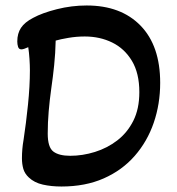

<svg xmlns="http://www.w3.org/2000/svg" viewBox="-20 -667 644 700"><path d="M204 13Q167 13 136 6Q105 -1 85 -20Q70 -34 65 -51.5Q60 -69 60 -90Q60 -124 66 -158Q75 -217 82 -285Q89 -353 89 -411Q89 -429 87.5 -452Q86 -475 83 -495Q76 -492 69.5 -489.5Q63 -487 58 -487Q49 -487 46 -496Q43 -505 43 -516Q43 -545 56.5 -565.5Q70 -586 101 -602Q134 -620 187.5 -633.5Q241 -647 296 -647Q421 -647 492.5 -573.5Q564 -500 564 -365Q564 -288 540.5 -219.5Q517 -151 471 -98.5Q425 -46 358 -16.5Q291 13 204 13ZM236 -99Q281 -99 326 -113Q371 -127 407.5 -155Q444 -183 466 -226.5Q488 -270 488 -331Q488 -400 461 -445Q434 -490 389 -512Q344 -534 289 -534Q259 -534 229.5 -529Q200 -524 183 -519Q182 -473 177.5 -429.5Q173 -386 167 -345Q161 -302 157.5 -261Q154 -220 154 -180Q154 -130 174.5 -114.5Q195 -99 236 -99Z"/></svg>

Font: Akaya Telivigala
Style: Regular
Weight: 400
Designer: Vaishnavi Murthy Yerkadithaya, Juan Luis Blanco Aristondo
Version: Version 1.002; ttfautohint (v1.8.3)